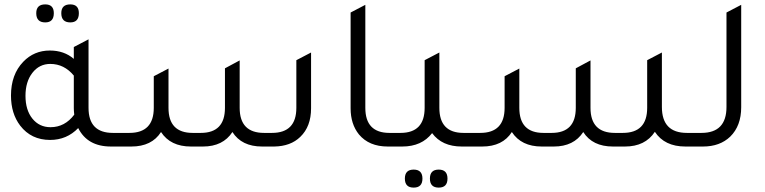

<svg xmlns="http://www.w3.org/2000/svg" viewBox="-20 -667 3484 874"><path d="M186 -565Q145 -565 145 -607Q145 -647 186 -647Q225 -647 225 -607Q225 -565 186 -565ZM300 -565Q259 -565 259 -607Q259 -647 300 -647Q339 -647 339 -607Q339 -565 300 -565ZM494 -62H528V0H485Q378 0 336 -84Q284 -30 208 -30Q122 -30 72 -95Q30 -150 30 -232Q30 -328 86 -386Q135 -437 207 -437Q272 -437 316 -399V-453L383 -488V-176Q383 -62 494 -62ZM316 -323Q272 -376 209 -376Q159 -376 127.5 -335.5Q96 -295 96 -231Q96 -166 127.5 -127Q159 -88 210 -88Q275 -88 318 -145Q316 -163 316 -174Z M508 0V-62H569Q680 -62 680 -176V-320L747 -355V-176Q747 -62 857 -62H894Q1004 -62 1004 -176V-356L1071 -392V-176Q1071 -62 1182 -62H1218Q1329 -62 1329 -176V-393L1396 -428V-174Q1396 -91 1347 -44Q1303 -1 1228 0H1173Q1080 0 1038 -66Q995 0 904 0H849Q756 0 713 -66Q671 0 578 0Z M1745 0Q1660 0 1614 -55Q1576 -102 1576 -174V-610L1643 -645V-176Q1643 -62 1753 -62H1788V0Z M2090 -62H2125V0H2082Q1992 0 1947 -61Q1900 0 1811 0H1768V-62H1803Q1913 -62 1913 -176V-393L1980 -428V-176Q1980 -62 2090 -62ZM1863 105Q1903 105 1903 146Q1903 187 1863 187Q1823 187 1823 146Q1823 105 1863 105ZM1977 105Q2017 105 2017 146Q2017 187 1977 187Q1937 187 1937 146Q1937 105 1977 105Z M2105 0V-62H2166Q2277 -62 2277 -176V-320L2344 -355V-176Q2344 -62 2454 -62H2491Q2601 -62 2601 -176V-356L2668 -392V-176Q2668 -62 2779 -62H2815Q2926 -62 2926 -176V-393L2993 -428V-180Q2993 -62 3107 -62H3165V0H3100Q3005 0 2961 -67Q2917 0 2825 0H2770Q2677 0 2635 -66Q2592 0 2501 0H2446Q2353 0 2310 -66Q2268 0 2175 0Z M3145 0V-62H3173Q3287 -62 3287 -180V-610L3354 -645V-179Q3354 -94 3304 -45Q3257 0 3180 0Z"/></svg>

Font: Tajawal
Style: Regular
Weight: 400
Designer: Boutros Fonts
Foundry: Created by Boutros International 2017
Version: Version 1.700